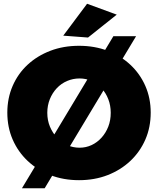

<svg xmlns="http://www.w3.org/2000/svg" viewBox="-20 -948 842 1023"><path d="M584 -755H705L218 55H97ZM401 -704Q484 -704 553.5 -677.5Q623 -651 674.5 -603Q726 -555 754.5 -490Q783 -425 783 -348Q783 -270 754.5 -204.5Q726 -139 674.5 -90.5Q623 -42 553.5 -15Q484 12 401 12Q318 12 248.5 -15Q179 -42 127.5 -90.5Q76 -139 47.5 -204.5Q19 -270 19 -348Q19 -425 47.5 -490.5Q76 -556 127.5 -603.5Q179 -651 248.5 -677.5Q318 -704 401 -704ZM404 -530Q369 -530 337.5 -516.5Q306 -503 282.5 -478Q259 -453 245.5 -419.5Q232 -386 232 -347Q232 -307 246 -273.5Q260 -240 283.5 -214.5Q307 -189 338 -175Q369 -161 404 -161Q438 -161 468 -175Q498 -189 521 -214.5Q544 -240 557 -273.5Q570 -307 570 -347Q570 -386 557 -419.5Q544 -453 521 -478Q498 -503 468 -516.5Q438 -530 404 -530ZM444 -928 602 -870 449 -748 317 -758Z"/></svg>

Font: Alexandria ExtraBold
Style: Regular
Weight: 800
Designer: Mohamed Gaber
Foundry: Kief Type Foundry
Version: Version 5.100